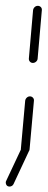

<svg xmlns="http://www.w3.org/2000/svg" viewBox="-38 -539 167 674"><path d="M49.6 -0.4Q43.3 -0.4 39.1 -4.8Q34.8 -9.3 35.2 -15.6L50.4 -185.2Q51.1 -191.5 55.9 -196.1Q60.7 -200.7 67 -200.7Q73.3 -200.7 77.6 -196.1Q81.9 -191.5 81.1 -185.2L65.9 -15.6Q65.6 -9.3 60.7 -4.8Q55.9 -0.4 49.6 -0.4ZM77.4 -318.1Q71.1 -318.1 67 -322.6Q63 -327 63.3 -333.3L78.1 -503.3Q78.9 -509.6 83.7 -514.1Q88.5 -518.5 94.8 -518.5Q101.1 -518.5 105.4 -514.1Q109.6 -509.6 108.9 -503.3L94.1 -333.3Q93.7 -327 88.7 -322.6Q83.7 -318.1 77.4 -318.1ZM-17.8 102.2Q-17.8 98.5 -16.3 95.9L38.5 -20.7Q40 -24.8 43.9 -27.2Q47.8 -29.6 52.6 -29.6Q58.9 -29.6 62.4 -25.7Q65.9 -21.9 65.9 -16.3Q65.9 -13.3 64.1 -9.6L9.6 107Q7.8 111.1 3.9 113.5Q0 115.9 -4.4 115.9Q-10.7 115.9 -14.3 111.9Q-17.8 107.8 -17.8 102.2Z"/></svg>

Font: 26F Galaxy Sans Ultra Light
Style: Italic
Weight: 200
Italic angle: -5°
Designer: C₂₉H₂₅N₃O₅
Version: Version 1.200